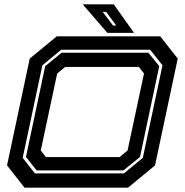

<svg xmlns="http://www.w3.org/2000/svg" viewBox="-20 -868 854 888"><path d="M93.5 0 12.5 -103 117.5 -597 242.5 -700H721L802 -597L697 -103L572 0ZM141.5 -66H553L640.5 -138L731.5 -566L674.5 -638H263L176 -566L85 -138ZM149.5 -80 100 -142 189 -562 265 -624H666.5L716.5 -562L627.5 -142L551 -80ZM192.5 -141.5H533L570 -172L646 -528L622 -558.5H281.5L244.5 -528L168.5 -172ZM600 -716H476.5L362.5 -848H506ZM517.5 -750 471 -813H455L502.5 -750Z"/></svg>

Font: Tourney Expanded Regular
Style: Bold Italic
Weight: 700
Width: 7
Italic angle: -12°
Designer: Tyler Finck
Foundry: Etcetera Type Co
Version: Version 1.010; ttfautohint (v1.8.3)